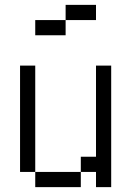

<svg xmlns="http://www.w3.org/2000/svg" viewBox="-20 -770 540 790"><path d="M375 -687.5V-750H250V-687.5H125V-625H250V-687.5ZM125 -62.5V0H312.5V-62.5ZM125 -62.5V-500H62.5V-62.5ZM375 -62.5V0H437.5Q437.5 0 437.5 -500H375Q375 -500 375 -125H312.5V-62.5Z"/></svg>

Font: CalcUnifontExMono
Style: Regular
Weight: 500
Version: Version 15.0.06